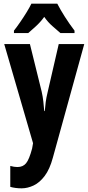

<svg xmlns="http://www.w3.org/2000/svg" viewBox="-20 -786 482 1046"><path d="M3 -546H143L207 -287Q213 -260 216 -234Q219 -208 221 -181H224Q226 -207 229 -230Q232 -253 240 -286L300 -546H439L268 73Q251 136 223.5 172.5Q196 209 163 224.5Q130 240 98 240Q81 240 65.5 238Q50 236 36 232V118Q57 124 75 124Q105 124 122 103.5Q139 83 155 23L160 -6ZM292 -766Q309 -733 333.5 -694.5Q358 -656 386 -619V-606H309Q292 -621 266.5 -643Q241 -665 221 -694Q200 -665 174.5 -642Q149 -619 134 -606H56V-619Q71 -638 90 -665.5Q109 -693 125.5 -720Q142 -747 151 -766Z"/></svg>

Font: Noto Sans Telugu ExtraCondensed
Style: Bold
Weight: 700
Width: 2
Designer: Jelle Bosma - Monotype Design Team
Foundry: Monotype Imaging Inc.
Version: Version 2.005; ttfautohint (v1.8.4.7-5d5b)